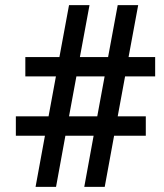

<svg xmlns="http://www.w3.org/2000/svg" viewBox="-20 -731 643 751"><path d="M119.1 0 155.8 -200.2H42V-275.9H169.9L198.7 -432.1H79.1V-507.8H212.4L250 -710.9H330.1L292.5 -507.8H402.8L440.4 -710.9H520.5L482.9 -507.8H586.9V-432.1H469.2L440.4 -275.9H550.3V-200.2H426.3L389.6 0H309.6L346.2 -200.2H235.8L199.2 0ZM250 -275.9H360.4L389.2 -432.1H278.8Z"/></svg>

Font: Vazirmatn RD UI Medium
Style: Regular
Weight: 500
Designer: Saber Rastikerdar
Foundry: Saber Rastikerdar
Version: Version 33.003